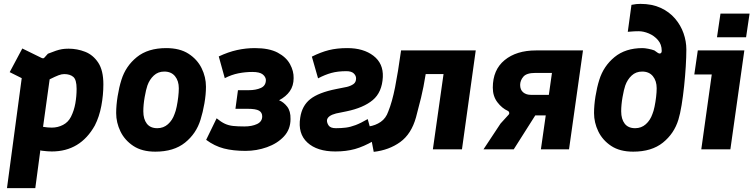

<svg xmlns="http://www.w3.org/2000/svg" viewBox="-20 -770 3892 990"><path d="M16 200 92 -367 30 -398 95 -520 195 -471Q205 -467 209 -473L227 -493Q252 -503 268.5 -508.5Q285 -514 299.5 -516.5Q314 -519 334 -519Q378 -519 419 -503Q460 -487 486.5 -447Q513 -407 513 -335Q513 -280 502.5 -224Q492 -168 469 -123Q394 11 247 11Q226 11 195 7L188 5L162 200ZM247 -112Q278 -112 305 -126Q332 -140 346 -168Q362 -200 368.5 -237Q375 -274 375 -312Q375 -359 358 -373.5Q341 -388 311 -388Q298 -388 282 -382Q266 -376 236 -361L202 -116Q226 -112 247 -112Z M781 12Q712 12 667.5 -17.5Q623 -47 601 -92.5Q579 -138 579 -187Q579 -227 586.5 -273.5Q594 -320 606 -358Q628 -429 685.5 -475.5Q743 -522 837 -522Q907 -522 952 -493Q997 -464 1019.5 -418.5Q1042 -373 1042 -323Q1042 -283 1034 -237Q1026 -191 1014 -153Q992 -81 934 -34.5Q876 12 781 12ZM791 -109Q823 -109 846 -129.5Q869 -150 880 -182Q886 -196 891 -220Q896 -244 899 -269.5Q902 -295 902 -315Q902 -353 882.5 -377Q863 -401 827 -401Q795 -401 773 -380.5Q751 -360 740 -329Q733 -309 726 -269.5Q719 -230 719 -196Q719 -156 737 -132.5Q755 -109 791 -109Z M1246 8Q1182 8 1134 -4.5Q1086 -17 1043 -49L1097 -160Q1120 -141 1139.5 -132Q1159 -123 1182.5 -120.5Q1206 -118 1240 -118Q1279 -118 1305.5 -130.5Q1332 -143 1332 -170Q1332 -190 1315.5 -199.5Q1299 -209 1257 -209H1194L1207 -305H1263Q1299 -305 1325 -316.5Q1351 -328 1351 -358Q1350 -374 1334.5 -386.5Q1319 -399 1281 -399Q1245 -399 1209.5 -392Q1174 -385 1139 -367L1108 -479Q1157 -502 1202.5 -512Q1248 -522 1294 -522Q1368 -522 1412 -498.5Q1456 -475 1475.5 -439Q1495 -403 1494 -367Q1494 -328 1474.5 -300Q1455 -272 1419 -253Q1442 -244 1460.5 -220.5Q1479 -197 1478 -156Q1478 -103 1444 -66.5Q1410 -30 1356.5 -11Q1303 8 1246 8Z M1709 11Q1615 11 1565 -35Q1515 -81 1528 -163Q1537 -225 1580 -259Q1623 -293 1714 -311L1769 -322Q1789 -327 1802.5 -336.5Q1816 -346 1816 -366Q1816 -380 1804 -391.5Q1792 -403 1766 -403Q1722 -403 1689 -394Q1656 -385 1620 -366L1588 -478Q1634 -501 1675.5 -511.5Q1717 -522 1771 -522Q1854 -522 1905.5 -482.5Q1957 -443 1954 -373Q1950 -294 1902 -254Q1854 -214 1767 -196L1713 -185Q1670 -174 1666 -151Q1665 -137 1674.5 -123Q1684 -109 1712 -109Q1740 -109 1763.5 -112Q1787 -115 1813.5 -125Q1840 -135 1876 -156L1907 -44Q1855 -14 1810 -1.5Q1765 11 1709 11Z M1907 13 1882 -118Q1916 -123 1943 -141.5Q1970 -160 1982 -195Q2002 -244 2017 -319.5Q2032 -395 2048 -510H2433L2362 0H2212L2267 -388H2175Q2164 -319 2151 -266Q2138 -213 2125 -165Q2101 -79 2043.5 -37.5Q1986 4 1907 13Z M2473 0 2561 -133 2602 -178Q2607 -183 2605.5 -189.5Q2604 -196 2599 -198Q2568 -212 2544.5 -243Q2521 -274 2521 -318Q2521 -410 2582 -460Q2643 -510 2744 -510H2986L2914 0H2769L2794 -175H2740L2629 0ZM2717 -281H2810L2826 -394H2740Q2695 -394 2678.5 -374.5Q2662 -355 2662 -332Q2662 -307 2677.5 -294Q2693 -281 2717 -281Z M3245 12Q3176 12 3131.5 -17.5Q3087 -47 3065 -92.5Q3043 -138 3043 -187Q3043 -227 3050.5 -273.5Q3058 -320 3070 -358Q3092 -429 3148.5 -475.5Q3205 -522 3293 -522Q3304 -522 3322.5 -518.5Q3341 -515 3354 -510L3371 -498Q3380 -492 3386 -495Q3392 -498 3392 -508Q3392 -541 3372.5 -563.5Q3353 -586 3325.5 -597.5Q3298 -609 3273 -609Q3267 -609 3251 -608.5Q3235 -608 3217 -606L3236 -745Q3250 -748 3261 -749Q3272 -750 3282 -750Q3342 -750 3386.5 -729.5Q3431 -709 3460.5 -674.5Q3490 -640 3504.5 -598.5Q3519 -557 3519 -515Q3519 -478 3516 -428Q3513 -378 3507.5 -326Q3502 -274 3494.5 -228Q3487 -182 3478 -153Q3456 -81 3398 -34.5Q3340 12 3245 12ZM3255 -109Q3287 -109 3310 -129.5Q3333 -150 3344 -182Q3350 -196 3355 -220Q3360 -244 3363 -269.5Q3366 -295 3366 -315Q3366 -353 3346.5 -377Q3327 -401 3291 -401Q3259 -401 3237 -380.5Q3215 -360 3204 -329Q3197 -309 3190 -269.5Q3183 -230 3183 -196Q3183 -156 3201 -132.5Q3219 -109 3255 -109Z M3677 -578 3695 -700H3845L3827 -578ZM3596 0 3650 -386H3560L3578 -510H3818L3746 0Z"/></svg>

Font: Finlandica
Style: Bold Italic
Weight: 700
Italic angle: -8°
Designer: Niklas Ekholm, Juho Hiilivirta, Jaakko Suomalainen
Foundry: Helsinki Type Studio
Version: Version 1.064; ttfautohint (v1.8.4.7-5d5b)